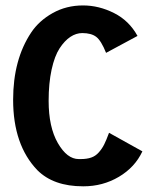

<svg xmlns="http://www.w3.org/2000/svg" viewBox="-20 -670 558 692"><path d="M276.4 -550.8Q254.4 -550.8 233.6 -537.1Q212.9 -523.4 194.8 -495.8Q176.8 -468.3 166 -419.2Q155.3 -370.1 155.3 -306.6Q155.3 -211.9 188.5 -154.3Q221.7 -96.7 263.7 -96.7H270.5Q293 -96.7 308.6 -102.1Q324.2 -107.4 335.9 -120.6Q347.7 -133.8 355.5 -149.4Q363.3 -165 373 -191.4L493.2 -124.5Q466.3 -66.9 408.4 -32.7Q350.6 1.5 280.8 1.5H279.3Q172.9 1.5 114.7 -56.6Q27.3 -147.5 27.3 -310.5Q27.3 -455.1 92.3 -552.7Q120.6 -595.2 169.7 -622.8Q218.8 -650.4 279.3 -650.4Q336.4 -650.4 390.9 -623Q445.3 -595.7 475.6 -540.5L362.3 -479.5Q344.7 -523.4 326.9 -537.1Q309.1 -550.8 276.4 -550.8Z"/></svg>

Font: Fantasque Sans Mono
Style: Bold
Weight: 700
Monospace: yes
Designer: Jany Belluz
Version: Version 1.8.0 ; ttfautohint (v1.8.2)